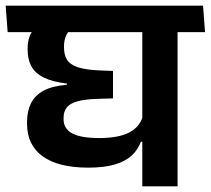

<svg xmlns="http://www.w3.org/2000/svg" viewBox="-43 -658 744 678"><path d="M584 -577H459.5V0H584ZM421.5 -544.5H681L674 -638H414.5ZM-16 -544.5H631L623.5 -638H-23ZM193 -363V-358.5Q142 -354.5 111.2 -338Q80.5 -321.5 66.5 -293.5Q52.5 -265.5 52.5 -227V-221.5Q52.5 -145.5 108 -105.8Q163.5 -66 268.5 -66Q324.5 -66 362 -77Q399.5 -88 421.8 -108.5Q444 -129 454.5 -157.5H466.5L461.5 -247.5Q450 -208.5 412 -189.5Q374 -170.5 307.5 -170.5Q242.5 -170.5 212 -187Q181.5 -203.5 181.5 -237V-241.5Q181.5 -264 192.5 -278.2Q203.5 -292.5 229.8 -300Q256 -307.5 302.5 -309L356 -310.5V-407.5L304 -409.5Q256.5 -412 230 -421.2Q203.5 -430.5 193.2 -447.8Q183 -465 183 -490.5V-495Q183 -517.5 191.8 -535.2Q200.5 -553 221 -564H87Q70 -551 62.2 -531Q54.5 -511 54.5 -487.5V-483Q54.5 -448 68 -423.5Q81.5 -399 111.8 -384Q142 -369 193 -363Z"/></svg>

Font: Anek Devanagari SemiBold
Style: Regular
Weight: 600
Designer: Kailash Malviya (Devanagari) & Yesha Goshar (Latin)
Foundry: Ek Type
Version: Version 1.003